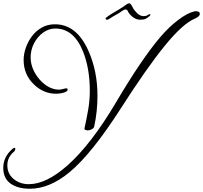

<svg xmlns="http://www.w3.org/2000/svg" viewBox="-118 -770 1246 1178"><path d="M65 388Q-9 388 -53.5 356Q-98 324 -98 260Q-98 192 -41 143Q-33 137 -30 137Q-24 137 -24 143Q-24 154 -35 163Q-73 196 -73 244Q-73 296 -34.5 328Q4 360 59 360Q166 360 297 244Q442 115 595 -144Q673 -276 740.5 -375.5Q808 -475 865 -542Q918 -604 974.5 -647Q1031 -690 1074 -700Q1076 -701 1079 -701Q1082 -701 1084 -701Q1108 -701 1108 -685Q1108 -669 1078 -656Q1003 -625 891.5 -487.5Q780 -350 622 -103Q534 34 456 131.5Q378 229 308 287Q186 388 65 388ZM420 30Q413 30 406 27Q399 24 400 19Q413 -39 423 -96.5Q433 -154 433 -212Q433 -348 393 -450Q336 -595 222 -595Q181 -595 146.5 -570Q112 -545 91 -504.5Q70 -464 70 -419Q70 -381 84.5 -346.5Q99 -312 126 -281Q181 -220 245 -220Q254 -220 268.5 -224Q283 -228 289 -228Q297 -228 297 -221Q297 -210 280 -204Q255 -195 225 -195Q150 -195 91 -251Q27 -312 27 -402Q27 -438 40 -476Q53 -514 77.5 -547Q102 -580 137.5 -600.5Q173 -621 219 -621Q353 -621 425 -457Q480 -334 480 -182Q480 -134 475 -87Q470 -40 460 6Q458 16 445 23Q432 30 420 30ZM539 -649Q530 -649 530 -656Q530 -661 536 -664Q546 -672 554 -677Q562 -682 568 -686Q581 -694 606 -708.5Q631 -723 657 -742Q668 -750 675 -750Q684 -750 697 -723Q704 -708 723 -689.5Q742 -671 763 -671Q771 -671 777.5 -672.5Q784 -674 789 -678Q795 -683 801 -683Q805 -683 805 -680Q805 -677 800 -672Q787 -660 775.5 -654.5Q764 -649 741 -649Q717 -649 695.5 -666.5Q674 -684 666 -702Q662 -712 652 -712Q644 -712 633 -704Q614 -690 593.5 -679Q573 -668 547 -651Q545 -650 543 -649.5Q541 -649 539 -649Z"/></svg>

Font: Ephesis
Style: Regular
Weight: 400
Designer: Robert E. Leuschke
Foundry: Robert E. Leuschke
Version: Version 1.010; ttfautohint (v1.8.3)